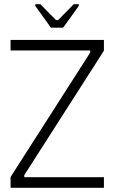

<svg xmlns="http://www.w3.org/2000/svg" viewBox="-20 -889 542 909"><path d="M472 -649 95 -60V-50H472V0H30V-51L407 -640V-650H30V-700H472ZM221 -758 147 -861V-869H171L245 -794H255L329 -869H353V-861L279 -758Z"/></svg>

Font: Phudu Light
Style: Regular
Weight: 300
Version: Version 1.005;gftools[0.9.23]